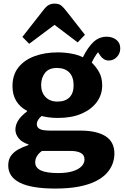

<svg xmlns="http://www.w3.org/2000/svg" viewBox="-20 -833 700 1085"><path d="M145 -585.5 106.5 -624.5 224.5 -775Q242 -798 256.5 -805.3Q271 -812.5 288 -812.5Q312.5 -812.5 325.8 -802Q339 -791.5 358.5 -766L460 -636.5L419 -593.5L288 -692.5ZM292.5 232.5Q225.5 232.5 175.5 224.3Q125.5 216 92.5 199.5Q59.5 183 43 158.7Q26.5 134.5 26.5 102Q26.5 70 41.2 48.5Q56 27 82 12.2Q108 -2.5 141 -13.5V-17Q104.5 -28 85.7 -51.5Q67 -75 67 -100Q67 -125.5 81.7 -150.5Q96.5 -175.5 133 -203.5V-206.5Q93 -227.5 71.7 -262.5Q50.5 -297.5 50.5 -346Q50.5 -410 84.2 -452.3Q118 -494.5 176 -515.8Q234 -537 306.5 -537Q328.5 -537 352.8 -534.5Q377 -532 401.8 -526.3Q426.5 -520.5 448.5 -509.5Q475 -564 507.3 -594.8Q539.5 -625.5 583 -625.5Q603 -625.5 620.5 -618Q638 -610.5 648.8 -596Q659.5 -581.5 659.5 -559Q659.5 -531 640.5 -511Q621.5 -491 595 -491Q579 -491 567 -498.8Q555 -506.5 546 -519.5L534 -538Q524.5 -526 515.5 -511.3Q506.5 -496.5 498.5 -479.5Q523.5 -455 540.5 -424.5Q557.5 -394 557.5 -350.5Q557.5 -298 527.3 -256.5Q497 -215 441 -190.7Q385 -166.5 307.5 -166.5Q279.5 -166.5 255.8 -169.7Q232 -173 215 -177.5Q201.5 -166 194.8 -154.5Q188 -143 188 -132.5Q188 -116.5 198.5 -108.3Q209 -100 226 -97.5Q243 -95 261.5 -95H433Q526 -95 576.3 -63.3Q626.5 -31.5 626.5 35Q626.5 63.5 616.5 91.5Q606.5 119.5 583.8 145Q561 170.5 522.5 190.2Q484 210 427.3 221.2Q370.5 232.5 292.5 232.5ZM309 145Q356 145 389 135.2Q422 125.5 439.7 108Q457.5 90.5 457.5 68Q457.5 42.5 436.5 31.3Q415.5 20 379.5 20H217Q198.5 33 188.8 49.3Q179 65.5 179 84.5Q179 115 210.8 130Q242.5 145 309 145ZM304.5 -259Q349 -259 372.5 -282.8Q396 -306.5 396 -350.5Q396 -399 371 -424Q346 -449 301.5 -449Q256 -449 234.3 -421Q212.5 -393 212.5 -352.5Q212.5 -311 237 -285Q261.5 -259 304.5 -259Z"/></svg>

Font: Literata Variable Black
Style: Regular
Weight: 900
Designer: Latin by Veronika Burian and Jose Scaglione. Greek by Irene Vlachou. Cyrillic by Vera Evstafieva.
Foundry: TypeTogether
Version: Version 3.021